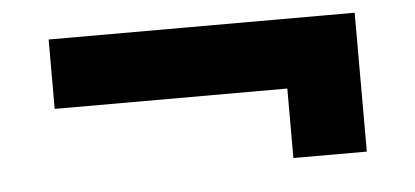

<svg xmlns="http://www.w3.org/2000/svg" viewBox="-34 -473 923 427"><g transform="rotate(-5 428.0 -260.0)"><path d="M605.7 -105.5V-319L670.6 -260.6H86.4V-415.5H769.6V-105.5Z"/></g></svg>

Font: Lexend Mega
Style: Regular
Weight: 400
Designer: Bonnie Shaver-Troup, Thomas Jockin
Foundry: Lexend
Version: Version 1.007